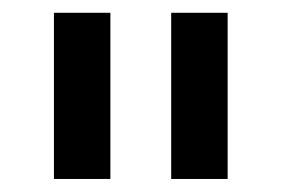

<svg xmlns="http://www.w3.org/2000/svg" viewBox="-20 -747 439 299"><path d="M151.9 -727.1V-468.3H64V-727.1ZM334.5 -727.1V-468.3H246.6V-727.1Z"/></svg>

Font: Karasuma Gothic
Style: Regular
Weight: 500
Designer: Rasmus Andersson / Ryoko Nishizuka
Foundry: Genbu
Version: Version 1.00